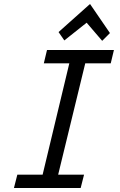

<svg xmlns="http://www.w3.org/2000/svg" viewBox="-20 -944 600 964"><path d="M50 0 67 -67H194L328 -626H200L216 -693H552L536 -626H408L272 -67H402L385 0ZM303 -741 274 -783 432 -924 532 -778 493 -739 415 -830Z"/></svg>

Font: Ubuntu Sans Mono
Style: Italic
Weight: 400
Italic angle: -13.5°
Monospace: yes
Designer: Dalton Maag Ltd
Foundry: Dalton Maag Ltd
Version: Version 1.006